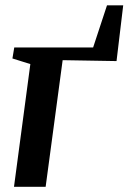

<svg xmlns="http://www.w3.org/2000/svg" viewBox="-20 -714 491 734"><path d="M389 -693.5H451L425.5 -480.5L219.5 -484L154.5 0H33.5L96 -469L27.5 -490.5L34.5 -532.5H336Z"/></svg>

Font: Merriweather 72pt SemiBold
Style: Italic
Weight: 600
Italic angle: -7.8°
Version: Version 2.101